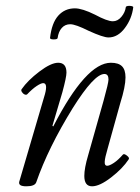

<svg xmlns="http://www.w3.org/2000/svg" viewBox="-20 -634 486 667"><path d="M180.2 -502Q179.7 -497.1 166.7 -497.1Q153.8 -497.1 153.8 -502Q159.7 -554.2 182.4 -579.6Q205.1 -605 240.2 -605Q265.6 -605 310.1 -583Q352.5 -560.1 372.1 -560.1Q388.7 -560.1 401.6 -575.4Q414.6 -590.8 417 -608.9Q417.5 -612.3 423.8 -613.3Q430.2 -614.3 436.5 -613Q442.9 -611.8 442.9 -608.9Q438 -568.8 413.6 -536.4Q389.2 -503.9 356.9 -503.9Q338.4 -503.9 288.1 -526.9Q242.2 -549.8 224.1 -549.8Q206.1 -549.8 194.6 -536.9Q183.1 -523.9 180.2 -502ZM71.8 13.2Q57.1 13.2 51 9.3Q44.9 5.4 46.9 -2.9L136.2 -307.1Q146.5 -345.2 129.9 -345.2Q122.6 -345.2 107.4 -335.2Q92.3 -325.2 74.2 -306.2Q70.8 -303.7 65.4 -305.9Q60.1 -308.1 56.2 -314.2Q52.2 -320.3 55.2 -324.2Q76.2 -354.5 116.7 -385.3Q157.2 -416 182.1 -416Q210.9 -416 210.9 -381.8Q210.9 -366.2 196.8 -314L162.1 -196.8L165 -194.8Q278.8 -416 365.2 -416Q391.6 -416 403.8 -403.8Q416 -391.6 416 -365.2Q416 -333.5 397.9 -275.9L354 -118.2Q349.1 -101.6 346.7 -90.8Q344.2 -80.1 343.8 -72.5Q343.3 -64.9 345.5 -61.5Q347.7 -58.1 352.1 -58.1Q360.4 -58.1 375.5 -68.1Q390.6 -78.1 407.2 -97.2Q411.1 -101.1 421.1 -93.3Q431.2 -85.4 426.8 -80.1Q405.8 -48.3 366 -17.6Q326.2 13.2 299.8 13.2Q272.9 13.2 272.9 -22.9Q272.9 -49.8 286.1 -94.2L339.8 -284.2Q356.9 -345.7 356.9 -357.9Q356.9 -377 342.8 -377Q307.1 -377 232.9 -258.8Q147.5 -120.6 106 -1Q101.1 13.2 71.8 13.2Z"/></svg>

Font: Junicode SmCond
Style: Italic
Weight: 400
Width: 4
Italic angle: -11°
Designer: Peter S. Baker
Version: Version 2.206